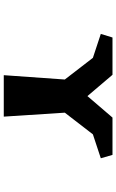

<svg xmlns="http://www.w3.org/2000/svg" viewBox="181 -798 617 1019"><g transform="rotate(90 489.5 -288.5)"><path d="M802 -577H773H604L490 -444L377 -577H208H179L160 -515L287 -473L402 -324L379 0H599L578 -324L693 -473L820 -515Z"/></g></svg>

Font: Hussar Milosc
Style: Bold
Weight: 700
Foundry: Cannot Into Space Fonts
Version: Version 1.02